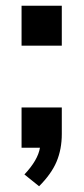

<svg xmlns="http://www.w3.org/2000/svg" viewBox="-20 -514 291 668"><path d="M195 -494V-355H55V-494ZM55 -140H195V-48Q195 5 177 48Q159 91 116 134L65 93Q112 43 119 0H55Z"/></svg>

Font: Muli
Style: Bold
Weight: 700
Designer: Vernon Adams
Foundry: Vernon Adams
Version: Version 2.001